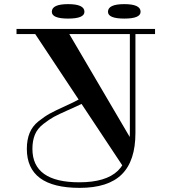

<svg xmlns="http://www.w3.org/2000/svg" viewBox="-20 -890 851 930"><path d="M636 -739V-246Q636 -111 570 -45.5Q504 20 366 20Q110 20 110 -169Q110 -213 123.5 -246Q137 -279 166.5 -302.5Q196 -326 221.5 -340Q247 -354 292.5 -374.5Q338 -395 363 -409L380 -389Q358 -378 310.5 -357Q263 -336 241 -324Q219 -312 190 -289.5Q161 -267 149 -237.5Q137 -208 137 -169Q137 -7 364 -7Q493 -7 551 -63Q609 -119 609 -246V-739ZM731 -750V-725H436V-750ZM134 -750H301L621 -205L581 -76ZM526 -725H60V-750H526ZM389 -833Q389 -870 310 -870Q231 -870 231 -833Q231 -800 310 -800Q389 -800 389 -833ZM661 -833Q661 -870 582 -870Q503 -870 503 -833Q503 -800 582 -800Q661 -800 661 -833Z"/></svg>

Font: Solide Mirage
Style: Etroit
Weight: 400
Designer: Jérémy Landes
Foundry: Velvetyne Type Foundry
Version: Version 1.1